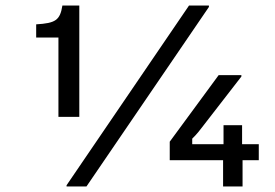

<svg xmlns="http://www.w3.org/2000/svg" viewBox="-20 -670 990 690"><path d="M265 -250V-650H204.2C195.8 -597.5 180 -586.7 110 -582.5V-535H190V-250ZM290.8 0 730.8 -645V-650H659.2L219.2 -4.2V0ZM851.7 0V-94.2H910V-151.7H850V-220H783.3V-151.7H670.8V-171.7C687.5 -187.5 702.5 -207.5 710 -217.5L847.5 -395V-400H765.8L590 -160.8V-94.2H781.7V0Z"/></svg>

Font: Familjen Grotesk
Style: Regular
Weight: 400
Designer: Anders Wikstroem, Jonas Baeckman, Matilda Gysing, Kristian Moeller
Foundry: Familjen STHLM AB
Version: Version 2.000